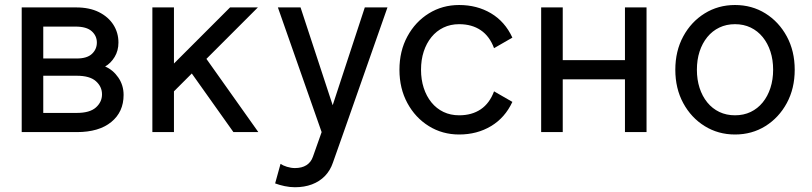

<svg xmlns="http://www.w3.org/2000/svg" viewBox="-20 -538 3306 782"><path d="M290 -507.8H68.4V0H293Q382.8 0 433.1 -41Q483.4 -82 483.4 -151.4Q483.4 -190.9 461.9 -222.2Q440.4 -253.4 408.2 -267.1Q431.2 -280.3 446.8 -305.9Q462.4 -331.5 462.4 -364.7Q462.4 -404.8 441.9 -437Q421.4 -469.2 383.1 -488.5Q344.7 -507.8 290 -507.8ZM293 -229.5Q345.7 -229.5 370.6 -207.3Q395.5 -185.1 395.5 -153.8Q395.5 -122.6 370.6 -100.3Q345.7 -78.1 293 -78.1H156.2V-229.5ZM293 -299.8H156.2V-429.7H287.6Q332.5 -429.7 353.5 -410.9Q374.5 -392.1 374.5 -364.7Q374.5 -337.4 354.5 -318.6Q334.5 -299.8 293 -299.8Z M735.8 -274.4 930.7 0H1032.2L789.1 -342.8ZM688.5 -166 1030.3 -507.8Q1019.5 -507.8 1004.6 -507.8Q989.7 -507.8 973.6 -507.8Q957.5 -507.8 942.9 -507.8Q928.2 -507.8 917 -507.8L688.5 -279.3V-507.8H600.6V0H688.5Z M1335.9 124.5 1379.9 0 1558.1 -507.8H1465.8L1335 -109.4L1204.1 -507.8H1111.8L1290 0L1254.4 100.6Q1246.6 123 1228 134.8Q1209.5 146.5 1181.2 146.5Q1165.5 146.5 1148.9 141.4Q1132.3 136.2 1122.6 129.4L1100.6 209Q1117.2 215.3 1138.9 220Q1160.6 224.6 1181.2 224.6Q1219.7 224.6 1250.7 212.9Q1281.7 201.2 1303.5 178.7Q1325.2 156.2 1335.9 124.5Z M1694.8 -253.9Q1694.8 -294.4 1705.8 -328.1Q1716.8 -361.8 1737.3 -387Q1757.8 -412.1 1786.4 -425.8Q1814.9 -439.5 1850.1 -439.5Q1901.9 -439.5 1938 -415Q1974.1 -390.6 1992.2 -341.8L2066.9 -384.8Q2036.6 -450.2 1979.7 -483.9Q1922.9 -517.6 1850.1 -517.6Q1781.7 -517.6 1726.6 -483.4Q1671.4 -449.2 1639.2 -389.6Q1606.9 -330.1 1606.9 -253.9Q1606.9 -177.7 1639.2 -118.2Q1671.4 -58.6 1726.6 -24.4Q1781.7 9.8 1850.1 9.8Q1922.9 9.8 1979.7 -24.2Q2036.6 -58.1 2066.9 -123L1992.2 -166Q1974.1 -117.2 1938 -92.8Q1901.9 -68.4 1850.1 -68.4Q1814.9 -68.4 1786.4 -82Q1757.8 -95.7 1737.3 -120.8Q1716.8 -146 1705.8 -179.9Q1694.8 -213.9 1694.8 -253.9Z M2184.1 -507.8V0H2272V-214.8H2525.4V0H2613.3V-507.8H2525.4V-293H2272V-507.8Z M2818.4 -253.9Q2818.4 -294.4 2829.3 -328.1Q2840.3 -361.8 2860.8 -387Q2881.3 -412.1 2909.9 -425.8Q2938.5 -439.5 2973.6 -439.5Q3008.8 -439.5 3037.4 -425.8Q3065.9 -412.1 3086.4 -387Q3106.9 -361.8 3117.9 -328.1Q3128.9 -294.4 3128.9 -253.9Q3128.9 -213.9 3117.9 -179.9Q3106.9 -146 3086.4 -120.8Q3065.9 -95.7 3037.4 -82Q3008.8 -68.4 2973.6 -68.4Q2938.5 -68.4 2909.9 -82Q2881.3 -95.7 2860.8 -120.8Q2840.3 -146 2829.3 -179.9Q2818.4 -213.9 2818.4 -253.9ZM2730.5 -253.9Q2730.5 -177.7 2762.7 -118.2Q2794.9 -58.6 2850.1 -24.4Q2905.3 9.8 2973.6 9.8Q3042.5 9.8 3097.4 -24.4Q3152.3 -58.6 3184.6 -118.2Q3216.8 -177.7 3216.8 -253.9Q3216.8 -330.1 3184.6 -389.6Q3152.3 -449.2 3097.4 -483.4Q3042.5 -517.6 2973.6 -517.6Q2905.3 -517.6 2850.1 -483.4Q2794.9 -449.2 2762.7 -389.6Q2730.5 -330.1 2730.5 -253.9Z"/></svg>

Font: Giphurs
Style: Regular
Weight: 400
Version: Version 2.010